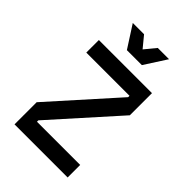

<svg xmlns="http://www.w3.org/2000/svg" viewBox="-294 -1165 1288 1288"><g transform="rotate(45 350.0 -521.0)"><path d="M98 0V-210L508 -668V-681H98V-800H602V-590L192 -132V-119H602V0ZM522 -1042 421 -885H279L178 -1042H285L350 -963L415 -1042Z"/></g></svg>

Font: Martian Mono Medium
Style: Regular
Weight: 500
Monospace: yes
Designer: Roman Shamin
Foundry: Evil Martians
Version: Version 1.000; ttfautohint (v1.8.4.7-5d5b)